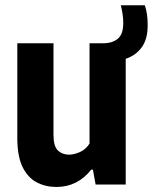

<svg xmlns="http://www.w3.org/2000/svg" viewBox="-20 -714 592 743"><path d="M198.5 9.5Q156 9.5 121.8 -8.5Q87.5 -26.5 67.2 -68Q47 -109.5 47 -180V-546.5H187V-191.5Q187 -148 204 -131.8Q221 -115.5 247.5 -115.5Q266 -115.5 289 -125.5Q312 -135.5 326.5 -158.5V-546.5H378.5Q414.5 -546.5 435.8 -564Q457 -581.5 457 -624.5Q457 -657 447.5 -693.5H540.5Q546.5 -675.5 549 -656.8Q551.5 -638 551.5 -616.5Q551.5 -562 528.2 -530.5Q505 -499 466.5 -486.5V0H350L339.5 -57.5H333Q280 9.5 198.5 9.5Z"/></svg>

Font: Encode Sans Condensed
Style: Bold
Weight: 700
Width: 3
Designer: Multiple Designers
Foundry: Impallari Type
Version: Version 3.000; ttfautohint (v1.8.3) -l 8 -r 50 -G 200 -x 14 